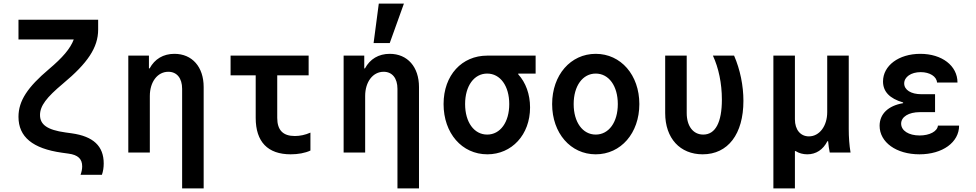

<svg xmlns="http://www.w3.org/2000/svg" viewBox="-20 -850 5440 1070"><path d="M527 -740H83V-630H391C372 -579 329 -529 252 -464C135 -365 83 -289 83 -199C83 -87 162 -22 325 1L361 6C415 13 438 36 438 77C438 92 435 107 429 124H548C555 104 558 83 558 61C558 -36 500 -90 380 -107L344 -112C244 -126 203 -155 203 -209C203 -260 239 -307 331 -384C468 -498 527 -585 527 -685Z M695 0H815V-315C815 -394 858 -450 918 -450C966 -450 995 -414 995 -355V200H1115V-365C1115 -477 1051 -550 952 -550C890 -550 842 -521 814 -469H810V-540H695Z M1525 -193V-430H1700V-540H1265V-430H1405V-193C1405 -60 1472 10 1600 10C1641 10 1680 3 1710 -11V-111C1681 -98 1651 -92 1623 -92C1557 -92 1525 -125 1525 -193Z M1895 0H2015V-315C2015 -394 2058 -450 2118 -450C2166 -450 2195 -414 2195 -355V200H2315V-365C2315 -477 2251 -550 2152 -550C2090 -550 2042 -521 2014 -469H2010V-540H1895ZM2231 -830H2091L2062 -610H2152Z M2695 -100C2622 -100 2572 -169 2572 -270C2572 -371 2622 -440 2695 -440C2768 -440 2818 -371 2818 -270C2818 -169 2768 -100 2695 -100ZM2696 10C2832 10 2934 -99 2934 -251C2934 -325 2910 -390 2868 -436V-440H2965V-540H2695C2555 -540 2452 -432 2452 -270C2452 -108 2554 10 2696 10Z M3300 10C3440 10 3543 -108 3543 -270C3543 -432 3440 -550 3300 -550C3160 -550 3057 -432 3057 -270C3057 -108 3160 10 3300 10ZM3300 -100C3227 -100 3177 -169 3177 -270C3177 -371 3227 -440 3300 -440C3373 -440 3423 -371 3423 -270C3423 -169 3373 -100 3300 -100Z M4071 -540H3953C3985 -471 4003 -385 4003 -295C4003 -168 3967 -100 3899 -100C3843 -100 3807 -147 3807 -220V-540H3687V-220C3687 -79 3770 10 3896 10C4037 10 4123 -103 4123 -288C4123 -372 4105 -462 4071 -540Z M4290 200H4410V-8H4414C4433 4 4455 10 4479 10C4528 10 4567 -16 4591 -63H4595C4597 -41 4600 -20 4604 0H4720C4713 -42 4710 -86 4710 -130V-540H4590V-225C4590 -148 4547 -90 4488 -90C4441 -90 4410 -127 4410 -185V-540H4290Z M5202 -390H5316C5316 -484 5229 -550 5109 -550C4988 -550 4901 -484 4901 -396C4901 -340 4937 -301 5013 -279V-275C4930 -261 4882 -215 4882 -149C4882 -57 4975 10 5104 10C5233 10 5325 -57 5325 -150H5207C5204 -118 5161 -95 5105 -95C5044 -95 5002 -122 5002 -161C5002 -199 5044 -225 5106 -225H5191V-325H5114C5057 -325 5019 -349 5019 -385C5019 -421 5057 -448 5111 -448C5161 -448 5200 -424 5202 -390Z"/></svg>

Font: CommitMono
Style: 700Regular
Weight: 700
Monospace: yes
Designer: Eigil Nikolajsen
Foundry: Eigil Nikolajsen
Version: Version 1.143